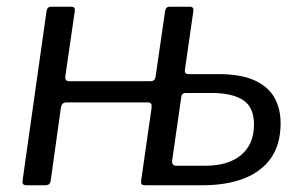

<svg xmlns="http://www.w3.org/2000/svg" viewBox="-20 -550 904 570"><path d="M61 0Q52 0 49 -3Q46 -6 47 -14L118 -516Q120 -530 131 -530H192Q204 -530 202 -517L174 -324Q173 -317 175.5 -313Q178 -309 186 -309H427Q434 -309 437.5 -312.5Q441 -316 442 -323L470 -516Q472 -530 483 -530H544Q556 -530 554 -517L529 -343Q527 -330 540 -330H628Q695 -330 735.5 -311.5Q776 -293 794.5 -260.5Q813 -228 813 -184Q813 -122 785 -81.5Q757 -41 705 -20.5Q653 0 581 0H412Q403 0 400.5 -3Q398 -6 399 -14L430 -230Q431 -238 428.5 -242Q426 -246 418 -246H178Q171 -246 167 -243Q163 -240 161 -232L131 -17Q130 -7 126 -3.5Q122 0 112 0ZM503 -58H590Q658 -58 696 -90Q734 -122 734 -180Q734 -232 701.5 -253Q669 -274 608 -274H532Q519 -274 518 -261L491 -73Q490 -58 503 -58Z"/></svg>

Font: Libre Franklin
Style: Italic
Weight: 400
Italic angle: -8°
Designer: Pablo Impallari, Rodrigo Fuenzalida, Nhung Nguyen
Foundry: Impallari Type
Version: Version 3.000